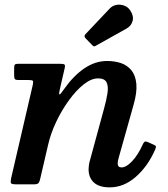

<svg xmlns="http://www.w3.org/2000/svg" viewBox="-20 -795 723 828"><path d="M541 -751Q531.5 -765 515 -771Q498.5 -777 481.5 -773.8Q464.5 -770.5 452.5 -757.5L348.5 -647.5Q340.5 -639.5 348.5 -630.5L377.5 -600.5Q382.5 -595 386 -595Q389.5 -595 395.5 -599L526 -672Q546.5 -683.5 552 -705.2Q557.5 -727 541 -751ZM59.5 -520Q47 -520 44 -516.2Q41 -512.5 41 -500V-472.5Q41 -459 43.8 -454.5Q46.5 -450 60 -450H99.5Q117.5 -450 121 -447Q124.5 -444 121.5 -429.5L28 -26.5Q24.5 -9 27.8 -4.5Q31 0 53.5 0H125.5Q142 0 146.5 -6Q151 -12 153.5 -24.5L187 -168.5Q198 -218 222 -268.8Q246 -319.5 277 -362.2Q308 -405 340.8 -431Q373.5 -457 403 -457Q431 -457 439.5 -440Q448 -423 443.5 -393.2Q439 -363.5 428 -324L367.5 -102Q365 -94 363.5 -83.5Q362 -73 362 -66Q362 -28.5 385 -7.8Q408 13 453 13Q513.5 13 565 -31.8Q616.5 -76.5 648 -147.5Q653.5 -159.5 652.2 -163.8Q651 -168 640.5 -172L617 -182.5Q607 -186.5 602.8 -183Q598.5 -179.5 594 -168.5Q574.5 -126 549.5 -99.5Q524.5 -73 504 -73Q487.5 -73 487.5 -90.5Q487.5 -99.5 491.5 -113.5L555.5 -341Q571.5 -396.5 568 -433.2Q564.5 -470 546.8 -491.8Q529 -513.5 501.8 -522.8Q474.5 -532 442 -532Q390.5 -532 343.8 -500.2Q297 -468.5 256.5 -411Q239.5 -386 236.2 -387.8Q233 -389.5 238.5 -412L258.5 -499Q262 -513 258.2 -516.5Q254.5 -520 237.5 -520Z"/></svg>

Font: Besley SemiBold
Style: Italic
Weight: 600
Italic angle: -13°
Designer: Owen Earl
Foundry: indestructible type*
Version: Version 2.001